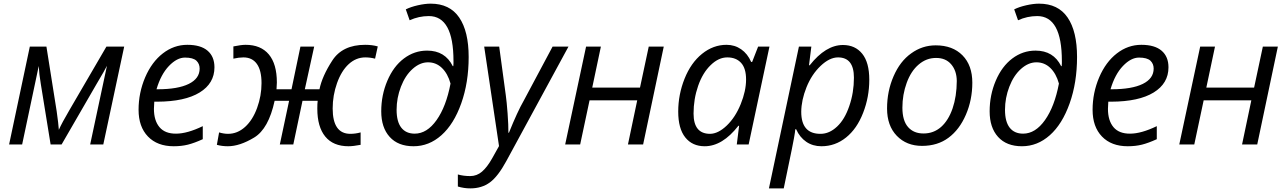

<svg xmlns="http://www.w3.org/2000/svg" viewBox="-20 -790 7040 1050"><path d="M473.1 0 564.9 -430.2Q557.1 -413.1 507.8 -330.1L316.9 0H256.8L203.1 -331.1Q193.8 -386.2 191.9 -429.2L101.1 0H29.8L143.1 -535.2H233.9L290 -181.2Q299.8 -111.8 301.8 -80.1Q318.4 -117.7 360.8 -189.9L562 -535.2H659.2L544.9 0Z M835.9 -301.8H841.8Q952.6 -301.8 1012.2 -331.1Q1071.8 -360.4 1071.8 -415Q1071.8 -440.9 1054.2 -458Q1035.6 -475.1 991.7 -475.1Q947.8 -475.1 903.8 -429.2Q859.9 -383.3 835.9 -301.8ZM942.9 -59.1Q1003.9 -59.1 1088.9 -100.1V-28.8Q1043 -7.8 1007.8 1Q972.7 9.8 930.2 9.8Q840.3 9.8 789.1 -43.5Q737.8 -96.7 737.8 -189.5Q737.8 -282.2 773.9 -367.2Q810.1 -451.2 870.6 -498Q931.2 -544.9 1004.4 -544.9Q1077.6 -544.9 1115.2 -512.7Q1152.8 -480.5 1152.8 -421.9Q1152.8 -334 1071.8 -284.2Q990.7 -234.4 839.8 -233.9H823.7L821.8 -194.8Q821.8 -130.9 852.1 -94.7Q882.3 -58.6 942.9 -59.1Z M1799.3 -196.8Q1799.3 -58.1 1896 -58.1Q1923.8 -58.1 1952.1 -65.9V2Q1911.6 9.8 1886.2 9.8Q1802.2 9.8 1758.8 -43.2Q1715.3 -96.2 1715.3 -195.8Q1715.3 -223.1 1717.3 -238.8H1634.3L1584 0H1510.3L1561 -238.8H1481.9Q1448.7 -85.4 1369.9 -37.8Q1291 9.8 1226.1 9.8Q1193.4 9.8 1166 2L1178.2 -65.9Q1204.1 -58.1 1227.1 -58.1Q1278.3 -58.1 1320.1 -95.7Q1361.8 -133.3 1386 -199.7Q1410.2 -266.1 1410.2 -335.4Q1410.2 -404.8 1384.8 -440.4Q1359.4 -476.1 1311 -476.1Q1287.1 -476.1 1256.3 -469.2V-536.1Q1298.8 -544.9 1323.2 -544.9Q1406.2 -544.9 1450.2 -492.4Q1494.1 -439.9 1494.1 -338.9L1492.2 -301.8H1574.2L1623 -535.2H1698.2L1647 -301.8H1727.1Q1741.7 -373.5 1797.4 -459.2Q1853 -544.9 1977.1 -544.9Q2015.6 -544.9 2045.9 -536.1L2031.2 -469.2Q2004.9 -476.1 1978 -476.1Q1927.2 -476.1 1887.2 -439.5Q1847.2 -402.8 1823.2 -335.7Q1799.3 -268.6 1799.3 -196.8Z M2248 -59.1Q2314.9 -59.1 2367.4 -133.1Q2419.9 -207 2443.8 -333Q2428.7 -387.7 2396.7 -418.5Q2364.7 -449.2 2320.8 -449.2Q2276.9 -449.2 2236.6 -413.3Q2196.3 -377.4 2172.6 -315.9Q2148.9 -254.4 2148.9 -189.5Q2148.9 -124.5 2174.6 -91.8Q2200.2 -59.1 2248 -59.1ZM2460 -456.1Q2460 -702.1 2325.2 -702.1Q2270.5 -702.1 2220.2 -679.2L2199.2 -738.8Q2226.6 -752.4 2265.4 -761.2Q2304.2 -770 2335 -770Q2439.5 -770 2491.2 -694.3Q2543 -618.7 2543 -478.5Q2543 -338.4 2502.4 -224.6Q2461.9 -110.8 2394 -50.5Q2326.2 9.8 2241.7 9.8Q2157.2 9.8 2111.1 -41.3Q2064.9 -92.3 2064.9 -181.2Q2064.9 -270 2098.4 -348.6Q2131.8 -427.2 2189 -470.2Q2246.1 -513.2 2315.9 -513.2Q2414.1 -513.2 2456.1 -428.2H2459L2460 -443.8Z M2760.3 -64H2763.2Q2810.5 -181.2 2843.3 -237.8L3002 -535.2H3088.9L2749 90.8Q2703.6 174.8 2659.2 207.5Q2614.7 240.2 2552.2 240.2Q2517.1 240.2 2483.9 230V164.1Q2514.6 172.9 2551.3 172.9Q2587.9 172.9 2616.2 148.4Q2644.5 124 2671.9 75.2L2709 8.8L2627.9 -535.2H2710L2746.1 -269Q2751 -235.4 2755.9 -169.9Q2760.7 -104.5 2760.3 -64Z M3266.1 -535.2 3218.8 -311H3480L3527.8 -535.2H3609.9L3497.1 0H3414.1L3464.8 -241.2H3204.1L3152.8 0H3070.8L3185.1 -535.2Z M3772.9 -168.9Q3772.9 -58.1 3863.3 -58.1Q3907.7 -58.6 3954.6 -103.5Q4001.5 -148.4 4030.8 -220.7Q4060.1 -293 4060.1 -355Q4060.1 -416.5 4032.7 -446.3Q4005.4 -476.1 3957.5 -476.1Q3909.7 -476.1 3866.7 -434.1Q3822.8 -392.1 3797.9 -320.3Q3772.9 -248.5 3772.9 -168.9ZM3953.1 -544.9Q3998 -544.9 4033.2 -520.5Q4068.4 -496.1 4087.9 -451.2H4093.3L4126 -535.2H4188L4074.2 0H4009.3L4022 -102.1H4018.1Q3930.7 9.8 3834 9.8Q3766.1 9.8 3727.5 -38.6Q3689 -86.9 3689 -179.7Q3689 -272.5 3723.6 -359.4Q3758.3 -446.3 3819.3 -495.6Q3880.4 -544.9 3953.1 -544.9Z M4563 -476.1Q4516.6 -476.1 4467.8 -429.7Q4418.9 -383.3 4390.6 -313Q4362.3 -242.2 4361.8 -178.7Q4361.8 -57.6 4467.3 -58.1Q4515.6 -58.1 4557.6 -97.7Q4599.6 -136.7 4624.5 -210Q4649.9 -283.2 4649.9 -365.2Q4649.9 -476.1 4563 -476.1ZM4472.2 9.8Q4424.8 9.8 4389.2 -14.6Q4353.5 -39.1 4334 -83H4329.1L4327.1 -64.5Q4323.2 -31.2 4266.1 240.2H4185.1L4349.1 -535.2H4417L4404.3 -433.1H4408.2Q4495.6 -543.9 4589.8 -543.9Q4656.7 -543.9 4695.3 -496.1Q4733.9 -448.2 4733.9 -354Q4733.9 -259.3 4700.2 -172.9Q4666.5 -85.9 4606.9 -38.1Q4547.4 9.8 4472.2 9.8Z M5212.4 -347.2Q5211.9 -403.3 5181.6 -438.5Q5151.4 -473.6 5098.6 -473.1Q5045.9 -473.1 5003.9 -437Q4961.9 -401.4 4938.5 -336.9Q4915 -272.5 4915 -201.2Q4915 -129.9 4946.3 -94.7Q4977.5 -59.6 5031.2 -60.1Q5085.9 -60.1 5126.5 -95.7Q5167 -131.8 5189.5 -197.3Q5211.9 -262.7 5212.4 -347.2ZM5097.2 -542Q5189.9 -542 5243.7 -487.3Q5297.4 -432.6 5297.4 -337.9Q5297.4 -244.1 5262.2 -162.6Q5227.1 -81.1 5167 -36.6Q5107.4 7.8 5022.5 7.8Q4937.5 7.8 4884.3 -47.4Q4831.1 -102.5 4831.1 -196.8Q4831.1 -291 4866.7 -373Q4902.3 -455.1 4962.9 -498Q5023.4 -542 5097.2 -542Z M5575.2 -59.1Q5642.1 -59.1 5694.6 -133.1Q5747.1 -207 5771 -333Q5755.9 -387.7 5723.9 -418.5Q5691.9 -449.2 5647.9 -449.2Q5604 -449.2 5563.7 -413.3Q5523.4 -377.4 5499.8 -315.9Q5476.1 -254.4 5476.1 -189.5Q5476.1 -124.5 5501.7 -91.8Q5527.3 -59.1 5575.2 -59.1ZM5787.1 -456.1Q5787.1 -702.1 5652.3 -702.1Q5597.7 -702.1 5547.4 -679.2L5526.4 -738.8Q5553.7 -752.4 5592.5 -761.2Q5631.3 -770 5662.1 -770Q5766.6 -770 5818.4 -694.3Q5870.1 -618.7 5870.1 -478.5Q5870.1 -338.4 5829.6 -224.6Q5789.1 -110.8 5721.2 -50.5Q5653.3 9.8 5568.8 9.8Q5484.4 9.8 5438.2 -41.3Q5392.1 -92.3 5392.1 -181.2Q5392.1 -270 5425.5 -348.6Q5459 -427.2 5516.1 -470.2Q5573.2 -513.2 5643.1 -513.2Q5741.2 -513.2 5783.2 -428.2H5786.1L5787.1 -443.8Z M6053.2 -301.8H6059.1Q6169.9 -301.8 6229.5 -331.1Q6289.1 -360.4 6289.1 -415Q6289.1 -440.9 6271.5 -458Q6252.9 -475.1 6209 -475.1Q6165 -475.1 6121.1 -429.2Q6077.1 -383.3 6053.2 -301.8ZM6160.2 -59.1Q6221.2 -59.1 6306.2 -100.1V-28.8Q6260.3 -7.8 6225.1 1Q6189.9 9.8 6147.5 9.8Q6057.6 9.8 6006.3 -43.5Q5955.1 -96.7 5955.1 -189.5Q5955.1 -282.2 5991.2 -367.2Q6027.3 -451.2 6087.9 -498Q6148.4 -544.9 6221.7 -544.9Q6294.9 -544.9 6332.5 -512.7Q6370.1 -480.5 6370.1 -421.9Q6370.1 -334 6289.1 -284.2Q6208 -234.4 6057.1 -233.9H6041L6039.1 -194.8Q6039.1 -130.9 6069.3 -94.7Q6099.6 -58.6 6160.2 -59.1Z M6624.5 -535.2 6577.1 -311H6838.4L6886.2 -535.2H6968.3L6855.5 0H6772.5L6823.2 -241.2H6562.5L6511.2 0H6429.2L6543.5 -535.2Z"/></svg>

Font: OpenSans-Italic
Style: Italic
Weight: 400
Italic angle: -12°
Foundry: Ascender Corporation
Version: Version 1.10